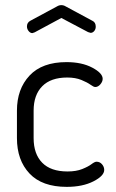

<svg xmlns="http://www.w3.org/2000/svg" viewBox="-20 -721 451 748"><path d="M46 -183C46 -125.7 62.3 -79.7 95 -45C127.7 -10.3 176 7 240 7C281.3 7 316 -0.2 344 -14.5C372 -28.8 386 -43.7 386 -59C386 -67 383.2 -74.3 377.5 -81C371.8 -87.7 364.7 -91 356 -91C351.3 -91 344.8 -87.8 336.5 -81.5C328.2 -75.2 316.2 -68.8 300.5 -62.5C284.8 -56.2 265.7 -53 243 -53C199.7 -53 166.8 -64.3 144.5 -87C122.2 -109.7 111 -141.7 111 -183V-290C111 -330.7 122.2 -362.3 144.5 -385C166.8 -407.7 199.3 -419 242 -419C263.3 -419 281.7 -415.8 297 -409.5C312.3 -403.2 324.2 -397 332.5 -391C340.8 -385 347 -382 351 -382C358.3 -382 365 -385.5 371 -392.5C377 -399.5 380 -406.7 380 -414C380 -428.7 366.5 -443.2 339.5 -457.5C312.5 -471.8 279 -479 239 -479C175.7 -479 127.7 -461.5 95 -426.5C62.3 -391.5 46 -346 46 -290ZM85 -618C85 -611.3 87.2 -605.3 91.5 -600C95.8 -594.7 100.7 -592 106 -592L115 -595L219 -651L323 -596C329 -594 332.3 -593 333 -593C338.3 -593 343 -595.3 347 -600C351 -604.7 353 -610.3 353 -617C353 -628.3 348.7 -636 340 -640L236 -696C230.7 -699.3 225 -701 219 -701C213 -701 207.3 -699.3 202 -696L98 -640C89.3 -635.3 85 -628 85 -618Z"/></svg>

Font: Terminal Dosis
Style: Book
Weight: 400
Designer: EdgarTolentino, PabloImpallari, IginoMarini
Foundry: EdgarTolentino, PabloImpallari, IginoMarini
Version: Version 1.006